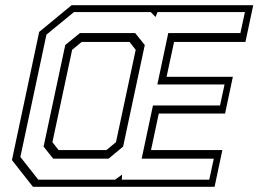

<svg xmlns="http://www.w3.org/2000/svg" viewBox="-20 -720 1001 740"><path d="M107 0 26 -103 131 -597 256 -700H956L926 -558.5H651L622 -424H877.5L847.5 -282.5H592L562 -141.5H837L807 0ZM185 -108.5 148 -155 231.5 -546.5 288 -592.5H501L538 -546.5L454.5 -155L398.5 -108.5ZM206 -141.5H390L427 -172L503 -528L479 -558.5H295L258 -528L182 -172ZM127.5 -27.5H423.5L450.5 -47L449.5 -27.5H786.5L804 -108.5H526L569.5 -313.5H828L845.5 -394.5H586.5L628.5 -592.5H906.5L924 -673.5H587L579.5 -654.5L561 -673.5H265L159 -586.5L58.5 -115Z"/></svg>

Font: Tourney Light
Style: Italic
Weight: 300
Italic angle: -12°
Version: Version 1.015